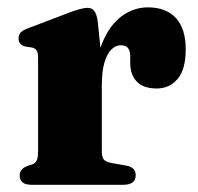

<svg xmlns="http://www.w3.org/2000/svg" viewBox="-20 -512 548 532"><path d="M243.2 -269.1Q243.2 -343.8 263.5 -393.3Q283.9 -442.8 317.3 -467.2Q350.7 -491.6 389.7 -491.6Q440.2 -491.6 467.4 -462.1Q494.6 -432.6 494.6 -375.2Q494.6 -320 472.2 -293.4Q449.8 -266.8 414 -266.8Q377.8 -266.8 359.3 -285.7Q340.8 -304.6 340.8 -338.1V-357.8Q340.4 -372.1 334.2 -379.4Q328.1 -386.6 314.7 -386.6Q300.8 -386.6 288.8 -375.1Q276.8 -363.5 269.4 -338.9Q262.1 -314.3 262.1 -274.5ZM250.9 -451.5 262.1 -343.2V-93.3Q262.1 -77.4 267.4 -70.3Q272.7 -63.3 289.4 -60.3L329.7 -53.2Q343.2 -50.7 349.6 -44.2Q356 -37.7 356 -26Q356 -13.7 347.5 -6.8Q339 0 322.5 0H67.4Q50.2 0 42.4 -6.8Q34.5 -13.7 34.5 -25.6Q34.5 -34.4 39.3 -40.8Q44 -47.3 54.6 -51.5L69.8 -56.6Q78.1 -59.8 81.8 -67.5Q85.5 -75.3 85.5 -93.2V-351.4Q85.5 -365.9 81.4 -372.1Q77.3 -378.3 68.7 -380.3L50.1 -383.1Q40.2 -385.9 35.8 -391.5Q31.4 -397 31.4 -405.6Q31.4 -415.8 37.4 -422.1Q43.3 -428.4 58.7 -434L157.3 -471.6Q187.6 -483.4 201.2 -486.8Q214.8 -490.3 222.4 -490.3Q234.9 -490.3 241.5 -481.4Q248.1 -472.6 250.9 -451.5Z"/></svg>

Font: Fraunces
Style: Regular
Weight: 900
Version: Version 1.000;[b76b70a41]